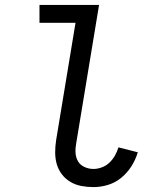

<svg xmlns="http://www.w3.org/2000/svg" viewBox="-20 -755 640 783"><path d="M361 8Q336 8 312 3.5Q288 -1 267.5 -13Q247 -25 232.5 -44Q218 -63 211.5 -85.5Q205 -108 205 -133.5Q205 -159 209 -184L288 -662H141V-735H384L291 -172Q287 -152 288 -132.5Q289 -113 298 -97.5Q307 -82 324.5 -74Q342 -66 361 -66Q378 -66 395.5 -72.5Q413 -79 426.5 -92Q440 -105 449 -121Q458 -137 463 -154L542 -134Q533 -104 516 -77Q499 -50 474.5 -30Q450 -10 420.5 -1Q391 8 361 8Z"/></svg>

Font: Iosevka Curly Extended
Style: Italic
Weight: 400
Width: 7
Italic angle: -9°
Monospace: yes
Designer: Belleve Invis
Foundry: Belleve Invis
Version: Version 11.1.0; ttfautohint (v1.8.3)